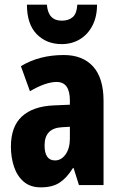

<svg xmlns="http://www.w3.org/2000/svg" viewBox="-20 -797 518 827"><path d="M255 -560Q336 -560 381 -510.5Q426 -461 426 -362V0H320L297 -73H294Q268 -31 237 -10.5Q206 10 156 10Q110 10 81.5 -15Q53 -40 40 -80Q27 -120 27 -165Q27 -252 74.5 -295.5Q122 -339 211 -343L281 -346V-364Q281 -444 224 -444Q177 -444 109 -404L70 -512Q149 -560 255 -560ZM247 -249Q172 -245 172 -171Q172 -106 217 -106Q244 -106 262.5 -132Q281 -158 281 -201V-251ZM398 -777Q398 -725 378 -686.5Q358 -648 323.5 -627.5Q289 -607 246 -607Q180 -607 138 -650Q96 -693 96 -777H182Q187 -708 246 -708Q276 -708 293.5 -723.5Q311 -739 313 -777Z"/></svg>

Font: Noto Sans Thai ExtCond ExtBd
Style: Regular
Weight: 800
Width: 2
Designer: Monotype Design Team
Foundry: Monotype Imaging Inc.
Version: Version 2.002; ttfautohint (v1.8.4.7-5d5b)